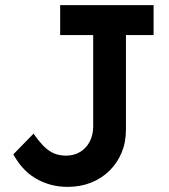

<svg xmlns="http://www.w3.org/2000/svg" viewBox="-20 -720 660 750"><path d="M32 -117 111 -198Q129 -172 145 -155Q161 -138 175.5 -129Q190 -120 205.5 -116Q221 -112 237 -112Q269 -112 293 -126.5Q317 -141 330.5 -167Q344 -193 344 -226V-583H215V-700H580V-583H472V-213Q472 -164 455 -123.5Q438 -83 407.5 -53Q377 -23 335.5 -6.5Q294 10 244 10Q208 10 176 1Q144 -8 117 -24.5Q90 -41 69 -64.5Q48 -88 32 -117Z"/></svg>

Font: Our Lexend Medium
Style: Regular
Weight: 500
Designer: Bonnie Shaver-Troup, Thomas Jockin
Foundry: Lexend
Version: Version 1.007